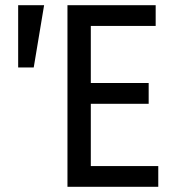

<svg xmlns="http://www.w3.org/2000/svg" viewBox="-20 -720 653 740"><path d="M50 -460V-700H150L110 -460ZM240 0V-700H580V-620H330V-400H553V-320H330V-80H590V0Z"/></svg>

Font: Tektur SemiCondensed
Style: Regular
Weight: 400
Width: 4
Designer: Adam Jagosz
Foundry: Adam Jagosz
Version: Version 1.005;gftools[0.9.30]